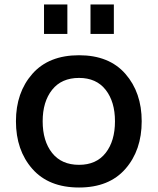

<svg xmlns="http://www.w3.org/2000/svg" viewBox="-20 -818 702 855"><path d="M383 -667V-798H487V-667ZM176 -667V-798H280V-667ZM332 17Q197 17 124 -66Q51 -149 51 -278Q51 -406 124 -489Q197 -572 332 -572Q466 -572 538.5 -489Q611 -406 611 -278Q611 -149 538.5 -66Q466 17 332 17ZM332 -84Q409 -84 450.5 -137Q492 -190 492 -278Q492 -365 450.5 -418Q409 -471 332 -471Q254 -471 212 -418Q170 -365 170 -278Q170 -190 212 -137Q254 -84 332 -84Z"/></svg>

Font: Biryani DemiBold
Style: Regular
Weight: 600
Designer: Dan Reynolds and Mathieu Réguer
Foundry: Dan Reynolds and Mathieu Réguer
Version: Version 1.003;PS 001.003;hotconv 1.0.70;makeotf.lib2.5.58329